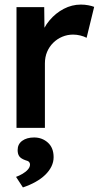

<svg xmlns="http://www.w3.org/2000/svg" viewBox="-20 -558 461 838"><path d="M52 0V-527H173L175 -359L158 -397Q169 -437 196 -469Q223 -501 258.5 -519.5Q294 -538 333 -538Q350 -538 365.5 -535Q381 -532 391 -528L358 -393Q347 -399 331 -403Q315 -407 299 -407Q274 -407 251.5 -397.5Q229 -388 212 -371Q195 -354 185.5 -331.5Q176 -309 176 -281V0ZM50 214Q64 209 78.5 200.5Q93 192 102 181.5Q111 171 111 160Q111 153 106.5 148.5Q102 144 90 141Q71 134 64 124Q57 114 57 97Q57 71 77 56.5Q97 42 129 42Q164 42 189 64.5Q214 87 214 128Q214 149 204.5 168.5Q195 188 177.5 205Q160 222 135 236Q110 250 80 260Z"/></svg>

Font: Our Lexend Medium
Style: Regular
Weight: 500
Designer: Bonnie Shaver-Troup, Thomas Jockin
Foundry: Lexend
Version: Version 1.007